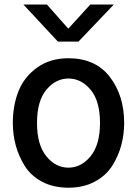

<svg xmlns="http://www.w3.org/2000/svg" viewBox="-20 -832 619 869"><path d="M147.5 -275.4Q147.5 -176.8 189.5 -125Q231.4 -73.2 290 -73.2Q347.7 -73.2 390.1 -125Q432.6 -176.8 432.6 -275.4Q432.6 -375 390.1 -425.8Q347.7 -476.6 290 -476.6Q232.4 -476.6 189.9 -425.8Q147.5 -375 147.5 -275.4ZM38.1 -275.4Q38.1 -355.5 64 -419.9Q89.8 -484.4 148.4 -526.4Q207 -568.4 290 -568.4Q412.1 -568.4 477.1 -483.9Q542 -399.4 542 -275.4Q542 -224.6 529.3 -176.3Q516.6 -127.9 488.8 -83Q460.9 -38.1 409.7 -10.3Q358.4 17.6 290 17.6Q221.7 17.6 170.9 -9.3Q120.1 -36.1 92.3 -80.6Q64.5 -125 51.3 -173.8Q38.1 -222.7 38.1 -275.4ZM85.9 -811.5H192.4L289.1 -702.1L388.7 -811.5H495.1L335 -643.6H242.2Z"/></svg>

Font: Gothic A1 SemiBold
Style: Regular
Weight: 600
Version: Version 2.50